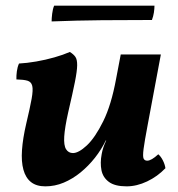

<svg xmlns="http://www.w3.org/2000/svg" viewBox="-20 -651 632 680"><path d="M140.5 9Q109.1 9 90 -6Q70.9 -21 63 -49.7Q55 -78.5 57.9 -119.7Q60.8 -161 72.9 -213Q86.3 -269.3 92 -301Q97.7 -332.7 94.2 -346.9Q90.7 -361.2 77.2 -365.2Q63.6 -369.2 38.1 -369.7Q37.6 -382.9 39.7 -398.4Q41.7 -413.8 47.3 -426Q75.4 -427.5 108.4 -433.2Q141.4 -438.9 172.9 -447.9Q204.4 -456.9 227.3 -467Q240.4 -459 246.9 -449.7Q253.5 -440.4 253.3 -420Q253.1 -399.6 245.2 -360.2Q237.3 -320.8 221.5 -253Q209.5 -199.3 207.5 -167.7Q205.5 -136.1 214 -122.5Q222.5 -108.9 238.5 -108.9Q258.5 -108.9 287.6 -136Q316.7 -163.2 345.5 -221.3Q374.3 -279.5 391.3 -372.5L407.6 -458H549.7L502.8 -207.4Q492 -150.4 488.5 -123.7Q485.1 -96.9 488.6 -89.4Q492.1 -81.9 501.5 -81.9Q515.9 -81.9 540.6 -104.6Q549.7 -97 556.8 -83Q563.9 -69 565.9 -55.3Q537.7 -25.8 500.9 -8.4Q464.2 9 428.3 9Q386.8 9 365.6 -6.8Q344.3 -22.6 339.3 -48.4Q334.2 -74.2 340.2 -105.6Q342.2 -117.1 346.2 -129.1Q350.2 -141.1 356.2 -153.6H354.7Q339.1 -121.3 316.2 -92.2Q293.3 -63.2 265.2 -40.2Q237 -17.3 205.6 -4.1Q174.2 9 140.5 9ZM162.8 -575.1Q162.8 -585.8 164.8 -602.6Q166.8 -619.4 171.8 -631H527.1Q527.1 -620.5 525.1 -606.9Q523.1 -593.3 518.1 -580.2Q428.6 -580.2 339.8 -579.4Q251 -578.6 162.8 -575.1Z"/></svg>

Font: Vollkorn
Style: Italic
Weight: 400
Italic angle: -11°
Designer: Friedrich Althausen
Foundry: Friedrich Althausen
Version: Version 5.001